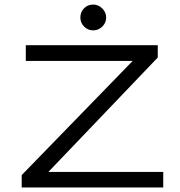

<svg xmlns="http://www.w3.org/2000/svg" viewBox="-20 -821 790 841"><path d="M75 0V-54L561 -554H93V-623H671V-569L192 -68H695V0ZM388 -688Q365 -688 348.5 -704.5Q332 -721 332 -744Q332 -768 348 -784.5Q364 -801 388 -801Q411 -801 428 -784Q445 -767 445 -744Q445 -721 428 -704.5Q411 -688 388 -688Z"/></svg>

Font: Inconsolata ExtraExpanded Thin
Style: Regular
Weight: 100
Width: 8
Monospace: yes
Designer: Raph Levien, Cyreal, Brenton Simpson
Foundry: Raph Levien, Cyreal, Google
Version: Version 3.100; ttfautohint (v1.8.4.7-5d5b)